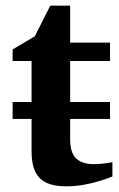

<svg xmlns="http://www.w3.org/2000/svg" viewBox="-20 -636 415 668"><path d="M371.1 -22Q347.7 -12.2 321.3 -4.9Q298.8 2 270.3 7.1Q241.7 12.2 210.9 12.2Q177.7 12.2 154.5 4.9Q131.3 -2.4 116.9 -17.8Q102.5 -33.2 96.2 -56.2Q89.8 -79.1 89.8 -110.8V-222.2H23.9V-281.2H89.8V-423.8H23.9V-463.9L101.1 -509.8L154.8 -616.2H224.1V-487.8H362.8V-423.8H224.1V-281.2H362.8V-222.2H224.1V-151.9Q224.1 -104 245.1 -84.5Q266.1 -64.9 306.2 -64.9Q317.9 -64.9 329.6 -65.9Q341.3 -66.9 350.6 -68.4Q361.3 -69.8 371.1 -71.8Z"/></svg>

Font: Charis SIL Afr
Style: Bold
Weight: 700
Foundry: SIL International
Version: Version 5.000